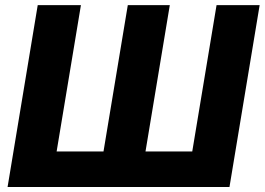

<svg xmlns="http://www.w3.org/2000/svg" viewBox="-20 -748 1059 768"><path d="M130.9 -727.5H303.7L206.5 -142.1H394L491.2 -727.5H659.2L562 -142.1H749L846.2 -727.5H1018.6L897.9 0H10.3Z"/></svg>

Font: Inter 17pt ExtraBold
Style: Italic
Weight: 800
Italic angle: -9.3988°
Version: Version 4.001;git-66647c0bb